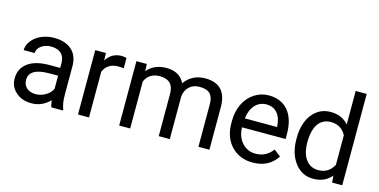

<svg xmlns="http://www.w3.org/2000/svg" viewBox="-74 -1131 3001 1522"><g transform="rotate(15 1426.5 -370.0)"><path d="M489.3 0V-7.8C477.1 -36.6 470.7 -75.2 470.7 -123.5V-366.7C469.2 -419.9 451.7 -461.9 417 -492.7C382.3 -522.9 335 -538.1 273.9 -538.1C235.4 -538.1 200.2 -530.8 168.5 -516.6C136.2 -502.4 110.8 -482.9 92.3 -458.5C73.2 -433.6 64 -408.2 64 -381.8H154.8C154.8 -404.8 165.5 -424.8 187.5 -440.9C209.5 -457 236.3 -465.3 268.6 -465.3C342.3 -465.3 380.4 -424.8 380.4 -361.8V-320.3H292.5C216.8 -320.3 157.7 -305.2 116.2 -274.9C74.2 -244.1 53.2 -201.7 53.2 -146.5C53.2 -101.1 69.8 -64 103.5 -34.7C136.7 -4.9 179.2 9.8 231.4 9.8C289.6 9.8 339.8 -12.2 381.8 -55.7C385.3 -28.8 389.2 -10.3 394.5 0ZM244.6 -68.8C185.5 -68.8 143.6 -102.5 143.6 -159.2C143.6 -224.1 198.7 -256.3 309.6 -256.3H380.4V-147.9C369.1 -124.5 350.6 -105.5 325.2 -90.8C299.8 -76.2 272.9 -68.8 244.6 -68.8Z M867.7 -531.2C858.4 -535.6 845.2 -538.1 827.6 -538.1C773.4 -538.1 731.4 -514.6 701.7 -467.3L700.2 -528.3H612.3V0H702.6V-375C723.6 -425.3 764.2 -450.7 823.2 -450.7C839.4 -450.7 854 -449.7 867.7 -447.3Z M950.2 -528.3V0H1040.5V-385.7C1062.5 -436 1103 -461.4 1162.1 -461.4C1237.3 -461.4 1274.9 -422.9 1274.9 -346.2V0H1365.7V-350.6C1369.1 -384.3 1382.3 -411.6 1404.3 -431.6C1426.3 -451.7 1454.1 -461.4 1487.8 -461.4C1569.3 -461.4 1600.6 -424.3 1600.6 -348.6V0H1690.9V-354C1689 -476.6 1629.9 -538.1 1514.2 -538.1C1437.5 -538.1 1380.9 -503.9 1345.7 -453.1C1318.8 -509.8 1268.6 -538.1 1194.8 -538.1C1128.9 -538.1 1076.7 -515.1 1038.1 -469.7L1035.6 -528.3Z M2046.4 9.8C2134.8 9.8 2201.2 -24.4 2245.6 -92.3L2190.4 -135.3C2157.2 -92.3 2115.2 -64 2051.3 -64C2006.3 -64 1969.2 -80.1 1940.4 -112.3C1911.1 -144 1896 -186 1894.5 -238.3H2252.4V-275.9C2252.4 -360.4 2233.4 -424.8 2195.3 -470.2C2157.2 -515.6 2104 -538.1 2035.2 -538.1C1993.2 -538.1 1954.1 -526.4 1918.5 -503.4C1846.2 -456.5 1804.2 -371.1 1804.2 -266.1V-249.5C1804.2 -170.9 1826.7 -107.9 1871.6 -61C1916.5 -13.7 1974.6 9.8 2046.4 9.8ZM2035.2 -463.9C2110.8 -463.9 2156.7 -411.1 2162.1 -319.3V-312.5H1897.5C1909.2 -408.2 1962.4 -463.9 2035.2 -463.9Z M2335 -261.7C2335 -181.2 2354.5 -115.7 2393.1 -65.4C2431.6 -15.1 2481.4 9.8 2542.5 9.8C2606.9 9.8 2657.2 -12.2 2693.4 -56.6L2697.8 0H2780.8V-750H2690.4V-474.6C2654.3 -517.1 2605.5 -538.1 2543.5 -538.1C2481.4 -538.1 2431.2 -513.7 2392.6 -464.4C2354 -415 2335 -349.6 2335 -268.6ZM2425.3 -258.3C2425.3 -392.6 2477.5 -461.4 2565.9 -461.4C2622.1 -461.4 2663.6 -436.5 2690.4 -386.7V-144C2664.1 -92.8 2622.1 -66.9 2564.9 -66.9C2521.5 -66.9 2487.3 -84 2462.4 -117.7C2437.5 -151.4 2425.3 -198.2 2425.3 -258.3Z"/></g></svg>

Font: Shabnam
Style: Regular
Weight: 400
Foundry: DejaVu fonts team - Redesigned by Saber Rastikerdar - Based on Vazir font
Version: Version 5.0.1